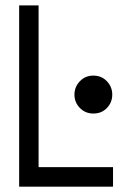

<svg xmlns="http://www.w3.org/2000/svg" viewBox="-20 -704 490 724"><path d="M332 -275.9Q301.8 -275.9 281.2 -296.9Q260.7 -317.9 260.7 -347.2Q260.7 -376 281 -397.5Q301.3 -418.9 332 -418.9Q362.8 -418.9 383.1 -397.7Q403.3 -376.5 403.3 -347.2Q403.3 -317.9 383.3 -296.9Q363.3 -275.9 332 -275.9ZM125.5 -73.7H406.2V0H52.2V-683.6H125.5Z"/></svg>

Font: Anka/Coder Narrow
Style: Regular
Weight: 400
Width: 3
Monospace: yes
Version: Version 001.100